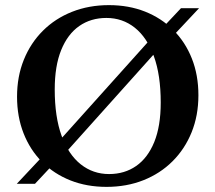

<svg xmlns="http://www.w3.org/2000/svg" viewBox="-20 -717 840 749"><path d="M198 -153 574.5 -572.5 607 -601 686 -685H756.5L643 -564L604 -532L227.5 -112L195 -84L116.5 0H45.5L159 -121ZM405 -697Q482 -697 545.8 -671.8Q609.5 -646.5 656.2 -599.8Q703 -553 728.5 -488.5Q754 -424 754 -345.5Q754 -266.5 727.5 -201Q701 -135.5 653 -87.8Q605 -40 539.5 -14Q474 12 395.5 12Q318.5 12 254.8 -13.2Q191 -38.5 144.2 -85.2Q97.5 -132 72 -196.8Q46.5 -261.5 46.5 -340Q46.5 -418.5 73 -484Q99.5 -549.5 147.5 -597.2Q195.5 -645 261.2 -671Q327 -697 405 -697ZM405.5 -38Q466 -38 511.2 -69.5Q556.5 -101 581.8 -163Q607 -225 607 -317Q607 -424.5 580.2 -497.8Q553.5 -571 505.8 -609Q458 -647 395 -647Q334.5 -647 289.2 -615.5Q244 -584 218.8 -522Q193.5 -460 193.5 -368Q193.5 -261 220.2 -187.5Q247 -114 295 -76Q343 -38 405.5 -38Z"/></svg>

Font: Newsreader 36pt SemiBold
Style: Regular
Weight: 600
Designer: Hugues Gentile
Foundry: Production Type
Version: Version 1.003